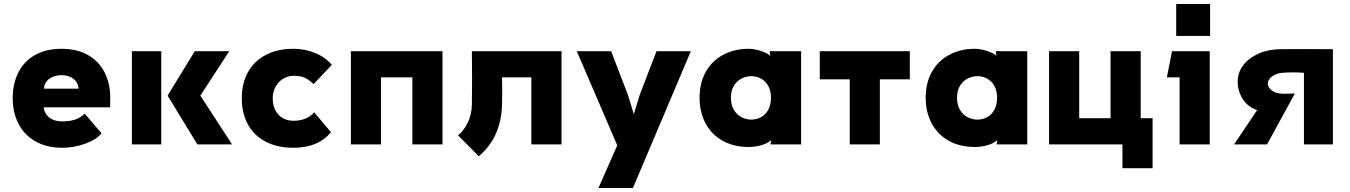

<svg xmlns="http://www.w3.org/2000/svg" viewBox="-20 -728 6805 968"><path d="M295 17Q214 17 157.5 -16Q101 -49 72.5 -105.5Q44 -162 44 -233Q44 -305 72 -361.5Q100 -418 155.5 -450Q211 -482 290 -482Q369 -482 424.5 -450Q480 -418 508 -361.5Q536 -305 536 -233Q536 -204 535 -187H200Q203 -165 215 -149Q227 -133 247 -124.5Q267 -116 295 -116Q332 -116 359.5 -125.5Q387 -135 407 -155L492 -56Q467 -24 409.5 -3.5Q352 17 295 17ZM290 -349Q266 -349 246 -340.5Q226 -332 214 -316.5Q202 -301 202 -281H376Q375 -301 364 -316.5Q353 -332 333.5 -340.5Q314 -349 290 -349Z M793 -470V0H645V-470ZM962 -470H1136L990 -246L1150 0H975L825 -246Z M1460 17Q1378 17 1319 -14Q1260 -45 1229.5 -101.5Q1199 -158 1199 -233Q1199 -307 1229.5 -363Q1260 -419 1319 -450.5Q1378 -482 1460 -482Q1517 -482 1568.5 -461Q1620 -440 1653 -401L1561 -304Q1536 -328 1514 -337Q1492 -346 1460 -346Q1433 -346 1408.5 -331.5Q1384 -317 1369.5 -291Q1355 -265 1355 -233Q1355 -197 1368.5 -171.5Q1382 -146 1406 -132.5Q1430 -119 1460 -119Q1491 -119 1518.5 -129.5Q1546 -140 1564 -162L1649 -61Q1616 -22 1569 -2.5Q1522 17 1460 17Z M1901 0H1749V-470H2211V0H2059V-338H1901Z M2511 -200Q2509 -121 2481 -56Q2453 9 2394 60L2289 -46Q2315 -64 2336.5 -106Q2358 -148 2359 -200Q2361 -335 2359 -470H2811V0H2659V-338H2511Q2513 -261 2511 -200Z M3171 220H2997L3092 5L2888 -470H3061L3146 -249L3197 -82H3154L3205 -249L3290 -470H3463Z M3867 -235Q3867 -271 3853 -295.5Q3839 -320 3816.5 -332Q3794 -344 3768 -344Q3743 -344 3719.5 -332.5Q3696 -321 3680.5 -296.5Q3665 -272 3665 -235Q3665 -198 3680.5 -173Q3696 -148 3719.5 -136.5Q3743 -125 3768 -125Q3794 -125 3816.5 -137Q3839 -149 3853 -174Q3867 -199 3867 -235ZM3864 -446 3861 -462V-470H4019V0H3865V-4L3868 -22Q3852 -6 3820.5 3.5Q3789 13 3755 13Q3679 13 3623 -18.5Q3567 -50 3537 -106.5Q3507 -163 3507 -235Q3507 -311 3539 -367Q3571 -423 3627.5 -452.5Q3684 -482 3755 -482Q3781 -482 3815 -471.5Q3849 -461 3864 -446Z M4264 0V-328H4113V-470H4567V-328H4416V0Z M5007 -235Q5007 -271 4993 -295.5Q4979 -320 4956.5 -332Q4934 -344 4908 -344Q4883 -344 4859.5 -332.5Q4836 -321 4820.5 -296.5Q4805 -272 4805 -235Q4805 -198 4820.5 -173Q4836 -148 4859.5 -136.5Q4883 -125 4908 -125Q4934 -125 4956.5 -137Q4979 -149 4993 -174Q5007 -199 5007 -235ZM5004 -446 5001 -462V-470H5159V0H5005V-4L5008 -22Q4992 -6 4960.5 3.5Q4929 13 4895 13Q4819 13 4763 -18.5Q4707 -50 4677 -106.5Q4647 -163 4647 -235Q4647 -311 4679 -367Q4711 -423 4767.5 -452.5Q4824 -482 4895 -482Q4921 -482 4955 -471.5Q4989 -461 5004 -446Z M5579 -132V-470H5731V-132H5791V120H5639V0H5269V-470H5421V-132Z M6081 -708V-547H5910V-708ZM6079 0H5927V-338H5863L5889 -470H6079Z M6445 -361Q6417 -359 6394.5 -343.5Q6372 -328 6372 -307Q6372 -287 6392 -272Q6412 -257 6441 -256Q6451 -255 6462 -255.5Q6473 -256 6484 -256H6508L6368 0H6202L6318 -173Q6272 -188 6246 -228Q6220 -268 6220 -317Q6220 -362 6248 -399Q6276 -436 6326 -458Q6376 -480 6437 -480Q6550 -481 6700 -480V0H6554V-361Q6499 -365 6445 -361Z"/></svg>

Font: Kreadon
Style: Regular
Weight: 400
Designer: kohakuno
Foundry: StudioGnu
Version: Version 1.000;Glyphs 3.1.2 (3151)